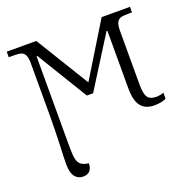

<svg xmlns="http://www.w3.org/2000/svg" viewBox="-136 -667 1024 1038"><g transform="rotate(-20 376.5 -148.0)"><path d="M105 147Q105 106 108 49Q112 -55 112 -136V-433Q112 -464 104.5 -479.5Q97 -495 82 -499.5Q67 -504 41 -504H11V-536H181L369 -229L557 -536H720V-504H698Q670 -504 655 -499.5Q640 -495 632.5 -479.5Q625 -464 625 -433V-124Q625 -71 638.5 -50.5Q652 -30 688 -30Q710 -30 731 -38V-3Q701 10 664 10Q611 10 586 -22.5Q561 -55 561 -124V-456H556L373 -165H337L159 -457H154V71Q154 113 159.5 135.5Q165 158 179.5 168.5Q194 179 222 183Q222 209 209 224.5Q196 240 169 240Q140 240 122.5 217.5Q105 195 105 147Z"/></g></svg>

Font: Noto Serif Light
Style: Regular
Weight: 300
Designer: Monotype Design Team
Foundry: Monotype Imaging Inc.
Version: Version 1.001